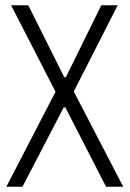

<svg xmlns="http://www.w3.org/2000/svg" viewBox="-20 -706 490 726"><path d="M4 0 190 -359 22 -686H87L223 -414H229L363 -686H425L259 -360L446 0H381L227 -300H221L65 0Z"/></svg>

Font: Archivo ExtraCondensed ExtraLight
Style: Regular
Weight: 250
Width: 2
Designer: Hector Gatti
Foundry: Omnibus-Type
Version: Version 2.001